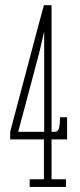

<svg xmlns="http://www.w3.org/2000/svg" viewBox="-20 -734 314 754"><path d="M96.5 0V-30H152.5V-186.5H20V-216.5L130 -631Q135.5 -650.5 141.2 -672.2Q147 -694 152.5 -713.5H182.5V-216.5H195.5Q207 -216.5 211.2 -229.5Q215.5 -242.5 215.5 -273.5H243.5V-186.5H182.5V-30H239V0ZM153.5 -610 133.5 -524.5 51.5 -216.5H153.5Z"/></svg>

Font: Imbue 10pt Thin
Style: Regular
Weight: 100
Designer: Tyler Finck
Foundry: Etcetera Type Company
Version: Version 1.102; ttfautohint (v1.8.3)